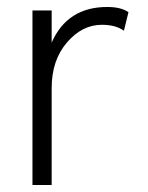

<svg xmlns="http://www.w3.org/2000/svg" viewBox="-20 -530 425 550"><path d="M287 -510Q327 -510 348 -495L335 -442Q311 -459 272 -459Q215 -459 171.5 -408Q128 -357 128 -278V0H73V-500H128V-408Q173 -510 287 -510Z"/></svg>

Font: Human Sans Light
Style: Regular
Weight: 300
Designer: Tim Radville
Foundry: Continuum
Version: Version 1.000;FEAKit 1.0